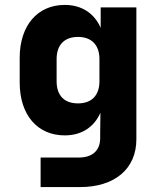

<svg xmlns="http://www.w3.org/2000/svg" viewBox="-20 -580 640 780"><path d="M145 180H305C446 180 534 106 534 -14V-550H389V-467C363 -526 312 -560 243 -560C132 -560 60 -476 60 -345V-245C60 -113 132 -30 243 -30C311 -30 362 -63 388 -122L387 -40V-19C387 31 356 60 300 60H145ZM297 -160C241 -160 210 -192 210 -250V-340C210 -397 241 -430 297 -430C352 -430 384 -397 384 -340V-250C384 -192 352 -160 297 -160Z"/></svg>

Font: JetBrains Mono ExtraBold
Style: Regular
Weight: 800
Monospace: yes
Designer: Philipp Nurullin, Konstantin Bulenkov
Foundry: JetBrains
Version: Version 2.305